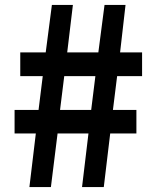

<svg xmlns="http://www.w3.org/2000/svg" viewBox="-20 -757 629 777"><path d="M99 0H186L213 -217H338L312 0H400L426 -217H532V-312H437L454 -449H555V-545H466L488 -737H403L378 -545H252L275 -737H190L165 -545H62V-449H153L136 -312H39V-217H125ZM223 -312 240 -449H366L349 -312Z"/></svg>

Font: Noto Sans CJK JP Bold
Style: Regular
Weight: 700
Designer: Ryoko NISHIZUKA (kana & ideographs); Paul D. Hunt (Latin, Greek & Cyrillic); Wenlong ZHANG (bopomofo); Sandoll Communica
Foundry: Adobe Systems Incorporated
Version: Version 1.004;PS 1.004;hotconv 1.0.82;makeotf.lib2.5.63406